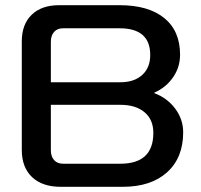

<svg xmlns="http://www.w3.org/2000/svg" viewBox="-20 -720 775 740"><path d="M64 -142V-561Q64 -626 102 -663Q140 -700 208 -700H441Q552 -700 613 -650.5Q674 -601 674 -509Q674 -461 647 -422Q620 -383 575 -363V-361Q625 -342 655.5 -301Q686 -260 686 -210Q686 -112 624 -56Q562 0 453 0H214Q143 0 103.5 -37.5Q64 -75 64 -142ZM444 -403Q497 -403 528 -431Q559 -459 559 -508Q559 -611 441 -611H223Q201 -611 188.5 -597Q176 -583 176 -559V-403ZM444 -89Q571 -89 571 -208Q571 -259 537 -287.5Q503 -316 444 -316H176V-141Q176 -117 188.5 -103Q201 -89 223 -89Z"/></svg>

Font: Kodchasan SemiBold
Style: Regular
Weight: 600
Version: Version 1.000; ttfautohint (v1.6)